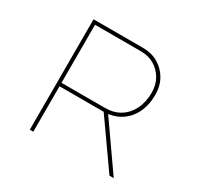

<svg xmlns="http://www.w3.org/2000/svg" viewBox="-150 -877 1085 1054"><g transform="rotate(30 393.0 -350.0)"><path d="M157 0V-700H470Q525 -700 567 -675.5Q609 -651 633.5 -608.5Q658 -566 658 -510Q658 -443 632.5 -393Q607 -343 561.5 -315.5Q516 -288 455 -288H179V0ZM662 0 452 -298 477 -303 689 0ZM179 -310H454Q510 -310 550 -335Q590 -360 612.5 -405.5Q635 -451 635 -510Q635 -559 613.5 -596.5Q592 -634 555.5 -656Q519 -678 469 -678H179Z"/></g></svg>

Font: Lexend Giga Thin
Style: Regular
Weight: 250
Version: Version 1.007